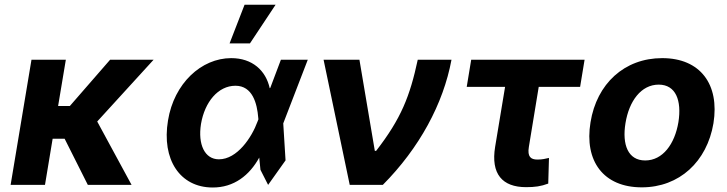

<svg xmlns="http://www.w3.org/2000/svg" viewBox="-20 -806 3169 837"><path d="M267 -545.5H117.2L26.3 0H176.1L209.5 -201.3H261.7L362.9 0H553.6L403.8 -276.3L649.5 -545.5H459.9L284.4 -343.8H233.3Z M905.9 11.4C1000.4 12.1 1067.8 -42.3 1110.1 -119L1115.4 -65.7L1148.8 0L1224.8 -106.9L1214.8 -268.1L1321.7 -545.5H1204.5L1158.4 -423.3L1155.9 -421.2C1138.8 -498.9 1079.9 -552.6 987.9 -552.6C857.6 -552.6 738.6 -442.5 712.4 -280.9C683.9 -110.1 764.9 10.7 905.9 11.4ZM856.2 -265.6C872.5 -361.9 931.1 -432.2 1006.4 -432.2C1081 -432.2 1100.9 -354.8 1105.8 -292.6L1106.5 -285.9L1102.6 -275.9C1077.8 -207.4 1014.2 -111.5 934.3 -111.5C872.5 -111.5 842 -176.1 856.2 -265.6ZM980.8 -616.8H1069.6L1181.5 -785.5H1046.2Z M1504.6 0H1648.8C1807.9 -160.2 1912.6 -353.3 1948.2 -545.5H1801.1C1767 -386.7 1729 -289.4 1619.7 -148.4H1614L1546.9 -545.5H1390.6Z M2528.4 -545.5H2034.1L2014.6 -427.2H2181.8L2138.5 -166.2C2119 -47.6 2169.7 9.9 2273.4 9.9C2311.4 9.9 2338.1 6.4 2370 -5.7L2373.2 -117.5C2356.5 -114 2345.2 -110.4 2322.8 -110.4C2294 -110.4 2278.4 -122.5 2285.5 -165.5L2328.5 -427.2H2508.9Z M2777.7 10.7C2941.8 10.7 3062.1 -101.6 3090.2 -268.5C3117.5 -438.2 3033 -552.6 2866.8 -552.6C2701.7 -552.6 2581.3 -440.7 2554.3 -273.1C2526.3 -103.7 2610.8 10.7 2777.7 10.7ZM2706.7 -269.2C2722.3 -365.4 2774.9 -437.1 2851.6 -437.1C2926.1 -437.1 2952.4 -367.9 2937.5 -273.8C2921.5 -177.6 2869 -106.5 2792.6 -106.5C2717.7 -106.5 2691.4 -175.4 2706.7 -269.2Z"/></svg>

Font: Margiela Sans
Style: Bold Italic
Weight: 700
Italic angle: -9.39999°
Designer: Stefan Endress, Andreas Faust
Version: Version 1.100;FEAKit 1.0